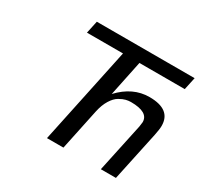

<svg xmlns="http://www.w3.org/2000/svg" viewBox="-147 -878 1103 1061"><g transform="rotate(30 404.5 -347.5)"><path d="M168 -615.2 185.1 -694.8H809.1L792 -615.2H502.9L456.1 -390.1Q540 -480 646 -480Q783.2 -480 783.2 -375Q783.2 -354 774.9 -314L708 0H611.8L678.2 -311Q682.1 -335 682.1 -340.8Q682.1 -404.8 570.8 -404.8Q555.7 -404.8 539.3 -400.9Q522.9 -397 500 -384Q477.1 -371.1 457.5 -339.6Q438 -308.1 428.2 -262.2L373 0H268.1L397.9 -615.2Z"/></g></svg>

Font: CMU Bright
Style: SemiBoldOblique
Weight: 600
Italic angle: -12°
Version: Version 0.7.0